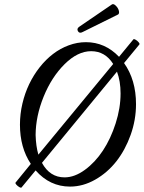

<svg xmlns="http://www.w3.org/2000/svg" viewBox="-20 -877 686 916"><path d="M374 -724.1Q358.9 -715.8 351.8 -728.3Q344.7 -740.7 358.9 -750L514.2 -856Q522 -860.4 532.7 -849.6Q543.5 -838.9 546.9 -826.2Q550.3 -813.5 543.9 -808.1ZM83 17.1Q80.6 20.5 72.5 15.9Q64.5 11.2 58.1 4.2Q51.8 -2.9 54.2 -5.9L127 -95.2Q75.2 -172.9 75.2 -282.2Q75.2 -333 86.9 -382.8Q98.6 -432.6 119.4 -475.8Q140.1 -519 169.4 -556.2Q198.7 -593.3 233.2 -619.6Q267.6 -646 308.1 -660.9Q348.6 -675.8 390.1 -675.8Q481 -675.8 547.9 -606L616.2 -689Q618.7 -692.4 626.7 -687.7Q634.8 -683.1 641.1 -675.8Q647.5 -668.5 645 -665L571.8 -576.2Q628.9 -496.1 628.9 -379.9Q628.9 -305.2 603.3 -233.4Q577.6 -161.6 535.2 -107.4Q492.7 -53.2 434.3 -20Q376 13.2 314 13.2Q217.8 13.2 149.9 -64ZM149.9 -232.9Q151.4 -179.2 163.1 -139.2L520 -571.8Q481.4 -632.8 415 -632.8Q350.6 -632.8 288.3 -571Q226.1 -509.3 188.2 -416Q150.4 -322.8 149.9 -232.9ZM288.1 -30.8Q335.9 -30.8 385 -66.7Q434.1 -102.5 471.2 -158.9Q508.3 -215.3 531.7 -288.3Q555.2 -361.3 555.2 -431.2Q555.2 -489.7 538.1 -535.2L180.2 -100.1Q217.8 -30.8 288.1 -30.8Z"/></svg>

Font: Junicode SmCond
Style: Italic
Weight: 400
Width: 4
Italic angle: -11°
Designer: Peter S. Baker
Version: Version 2.206